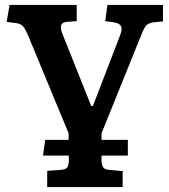

<svg xmlns="http://www.w3.org/2000/svg" viewBox="-20 -542 686 781"><path d="M172 219V153L228 149Q248 147 254 138.5Q260 130 260 106V91H155L164 27H259V0L95 -396Q83 -424 74 -434.5Q65 -445 46 -448L7 -453L19 -522H292V-456L251 -453Q215 -450 234 -404L351 -111H358L468 -397Q478 -423 472.5 -435Q467 -447 444 -451L408 -456L417 -522H643V-455L603 -451Q585 -448 576 -439.5Q567 -431 554 -398L393 0V27H500V91H393V109Q393 125 398 136Q403 147 424 149L479 154V219Z"/></svg>

Font: Literata 7pt SemiBold
Style: Regular
Weight: 600
Designer: Latin by Veronika Burian and Jose Scaglione. Greek by Irene Vlachou. Cyrillic by Vera Evstafieva.
Foundry: TypeTogether
Version: Version 3.002